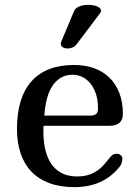

<svg xmlns="http://www.w3.org/2000/svg" viewBox="-20 -769 565 789"><path d="M435.1 -126Q439.5 -131.3 446 -134.3Q452.6 -137.2 460 -137.2Q468.8 -137.2 475.8 -131.3Q482.9 -125.5 482.9 -116.2Q482.9 -97.7 470.2 -82Q403.3 0 286.1 0Q227.5 0 183.1 -16.4Q138.7 -32.7 109.1 -63.7Q79.6 -94.7 64.7 -138.9Q49.8 -183.1 49.8 -238.8Q49.8 -368.2 109.6 -435.1Q169.4 -502 284.2 -502Q329.6 -502 366.5 -488.8Q403.3 -475.6 429.7 -450Q456.1 -424.3 470.5 -386.7Q484.9 -349.1 484.9 -300.8Q484.9 -252 428.2 -252H159.2Q158.7 -248 158.4 -242.4Q158.2 -236.8 158.2 -230Q158.2 -187 166.5 -152.6Q174.8 -118.2 191.9 -94Q209 -69.8 235.1 -56.9Q261.2 -43.9 296.9 -43.9Q326.2 -43.9 347.2 -51.5Q368.2 -59.1 383.1 -70.1Q397.9 -81.1 408.2 -93.3Q418.5 -105.5 425.8 -114.3ZM277.8 -461.9Q229.5 -461.9 199 -421.1Q168.5 -380.4 162.1 -293.9H349.1Q366.7 -293.9 374.8 -300.3Q382.8 -306.6 382.8 -323.2Q382.8 -356.9 374.3 -382.8Q365.7 -408.7 351.3 -426.3Q336.9 -443.8 317.9 -452.9Q298.8 -461.9 277.8 -461.9ZM392.1 -715.8 293.9 -585.9Q281.2 -569.8 256.8 -569.8Q245.6 -569.8 237.8 -575Q230 -580.1 230 -588.9Q230 -594.7 231.9 -598.1L284.2 -723.1Q289.6 -735.8 305.4 -742.4Q321.3 -749 340.8 -749Q365.7 -749 380.4 -742.2Q395 -735.4 395 -725.1Q395 -718.8 392.1 -715.8Z"/></svg>

Font: Marmelad
Style: Regular
Weight: 400
Designer: Manvel Shmavonyan
Foundry: Cyreal (www.cyreal.org)
Version: Version 1.000